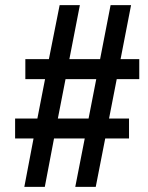

<svg xmlns="http://www.w3.org/2000/svg" viewBox="-20 -718 578 750"><path d="M75 12 111 -177H39V-255H126L156 -409H79V-487H171L213 -698H292L251 -487H371L412 -698H492L451 -487H524V-409H436L406 -255H484V-177H391L354 12H274L311 -177H191L155 12ZM206 -255H326L356 -409H236Z"/></svg>

Font: Archivo SemiCondensed Medium
Style: Italic
Weight: 500
Width: 4
Italic angle: -10°
Designer: Hector Gatti
Foundry: Omnibus-Type
Version: Version 2.001